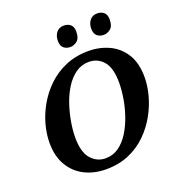

<svg xmlns="http://www.w3.org/2000/svg" viewBox="-162 -1061 1117 1205"><g transform="rotate(-20 396.0 -458.5)"><path d="M342 11Q263 11 200 -20.5Q137 -52 100 -114Q63 -176 63 -266Q63 -324 80 -387Q97 -450 131.5 -510Q166 -570 217 -618.5Q268 -667 336 -696Q404 -725 489 -725Q563 -725 625.5 -696Q688 -667 726.5 -606.5Q765 -546 765 -450Q765 -395 748.5 -332Q732 -269 698.5 -208.5Q665 -148 614.5 -98Q564 -48 496 -18.5Q428 11 342 11ZM362 -55Q412 -55 451 -83Q490 -111 518.5 -157Q547 -203 566 -258.5Q585 -314 594 -370Q603 -426 603 -473Q603 -571 565 -615.5Q527 -660 468 -660Q418 -660 379 -632Q340 -604 311 -558Q282 -512 263.5 -456.5Q245 -401 235.5 -345Q226 -289 226 -242Q226 -144 265.5 -99.5Q305 -55 362 -55ZM616 -787Q588 -787 571 -802.5Q554 -818 554 -849Q554 -884 572 -906Q590 -928 621 -928Q648 -928 665.5 -913Q683 -898 683 -866Q683 -822 661.5 -804.5Q640 -787 616 -787ZM393 -787Q365 -787 348 -802.5Q331 -818 331 -849Q331 -884 349 -906Q367 -928 398 -928Q425 -928 442.5 -913Q460 -898 460 -866Q460 -822 438.5 -804.5Q417 -787 393 -787Z"/></g></svg>

Font: Noto Serif
Style: Bold Italic
Weight: 700
Italic angle: -12°
Designer: Monotype Design Team
Foundry: Monotype Imaging Inc.
Version: Version 2.013